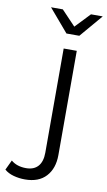

<svg xmlns="http://www.w3.org/2000/svg" viewBox="-191 -779 572 1025"><g transform="rotate(10 95.0 -266.5)"><path d="M21.4 198.7Q-10.9 198.7 -40.6 190.5Q-70.3 182.4 -90 165.1L-64.6 111.4Q-33.5 138.3 17 138.3Q59.1 138.3 81.6 113Q104.1 87.7 104.1 38.9V-525.5H175.1V39.4Q175.1 112.3 135.4 155.5Q95.7 198.7 21.4 198.7ZM104.8 -607 -0.6 -730.6H63.3L163.7 -625H115.5L216 -730.6H279.8L174.5 -607Z"/></g></svg>

Font: Montserrat Thin
Style: Regular
Weight: 100
Designer: Julieta Ulanovsky
Foundry: Julieta Ulanovsky
Version: Version 9.000